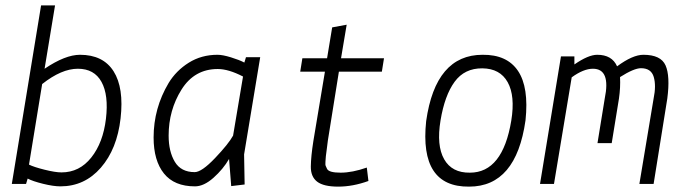

<svg xmlns="http://www.w3.org/2000/svg" viewBox="-20 -685 2540 715"><path d="M24 0 133 -665H185L146 -429Q223 -481 278 -481Q364 -481 403 -419.5Q442 -358 429 -244Q416 -130 355.5 -60.5Q295 9 205 9Q179 9 140.5 -0.5Q102 -10 83 -20L77 0ZM137 -372 88 -72Q106 -63 146 -53Q186 -43 209 -43Q276 -43 320 -98.5Q364 -154 374.5 -242.5Q385 -331 358 -380Q331 -429 270 -429Q209 -429 137 -372Z M705 -44Q731 -44 781 -96.5Q831 -149 848 -180L885 -400Q831 -428 791 -428Q704 -428 656 -351.5Q608 -275 608 -180Q608 -121 631 -82.5Q654 -44 705 -44ZM706 9Q629 9 590.5 -39Q552 -87 552 -173Q552 -282 608 -376Q636 -422 683 -451.5Q730 -481 790 -481Q809 -481 840 -471.5Q871 -462 890 -452L896 -472H949L889 -110L891 2L841 8L833 -93Q811 -55 775 -23Q739 9 706 9Z M1147 -160 1190 -418H1098L1106 -468H1198L1217 -583L1271 -593L1250 -468H1410L1402 -418H1242L1201 -162Q1200 -150 1197 -130.5Q1194 -111 1193.5 -103.5Q1193 -96 1192 -83.5Q1191 -71 1193 -67L1198 -56Q1205 -42 1248.5 -42Q1292 -42 1346 -61L1352 -11Q1294 10 1239.5 10Q1185 10 1161 -8.5Q1137 -27 1137.5 -65Q1138 -103 1147 -160Z M1727 10Q1541 12 1567 -234Q1602 -481 1777 -481Q1868 -482 1909 -421Q1950 -360 1937 -237Q1902 10 1727 10ZM1730 -42Q1852 -42 1884 -236Q1899 -328 1870.5 -379Q1842 -430 1776 -430.5Q1710 -431 1673 -380.5Q1636 -330 1620.5 -236.5Q1605 -143 1634 -92Q1663 -41 1730 -42Z M2119 -475V-445Q2171 -481 2204 -481Q2259 -481 2278 -438Q2336 -481 2376 -481Q2441 -481 2458.5 -441.5Q2476 -402 2465 -318L2414 0H2361L2414 -318Q2424 -366 2414.5 -398.5Q2405 -431 2367 -431Q2341 -431 2289 -398Q2291 -360 2285 -318L2258 -152H2205L2232 -318Q2255 -429 2188 -429Q2153 -429 2109 -397L2043 0H1991L2069 -475Z"/></svg>

Font: Lekton
Style: Italic
Weight: 400
Italic angle: -9.3°
Designer: Paolo Mazzetti, Luciano Perondi, Raffaele Flato, Elena Papassissa, Emilio Macchia, Michela Povoleri, Tobias Seemiller, R
Version: Version 3.000